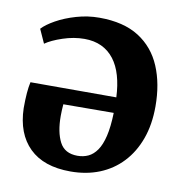

<svg xmlns="http://www.w3.org/2000/svg" viewBox="-69 -627 674 708"><g transform="rotate(10 268.0 -273.5)"><path d="M240 14.5Q139.5 14.5 86 -38Q32.5 -90.5 30 -185.5Q30 -218.5 32 -242.5Q34 -266.5 38 -284H359.5Q357.5 -329 347.2 -364.5Q337 -400 317.8 -425Q298.5 -450 270.8 -463Q243 -476 207 -476Q167 -476 126 -462.2Q85 -448.5 62.5 -432.5L39 -484.5Q54.5 -501.5 87 -519.8Q119.5 -538 161.5 -550.2Q203.5 -562.5 247.5 -562.5Q338.5 -562.5 395.8 -526Q453 -489.5 480.2 -425Q507.5 -360.5 507.5 -276Q507.5 -208 488 -154.2Q468.5 -100.5 433 -62.8Q397.5 -25 348.5 -5.2Q299.5 14.5 240 14.5ZM255.5 -47Q277.5 -47 295.8 -55.5Q314 -64 328 -84Q342 -104 350.2 -138.5Q358.5 -173 360 -226L171.5 -225Q170.5 -214 170 -202.2Q169.5 -190.5 169.5 -181Q169.5 -120.5 188.5 -83.8Q207.5 -47 255.5 -47Z"/></g></svg>

Font: Merriweather 28pt
Style: Bold
Weight: 700
Version: Version 2.100